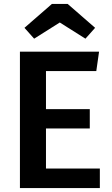

<svg xmlns="http://www.w3.org/2000/svg" viewBox="-20 -953 570 973"><path d="M153 -757 104 -812 243 -933H323L462 -812L413 -757L283 -839ZM482 -691 468 -593H213V-400H435V-302H213V-99H486V0H81V-691Z"/></svg>

Font: FiraGO Medium
Style: Regular
Weight: 500
Designer: bBox Type
Foundry: bBox Type GmbH
Version: Version 1.001;PS 001.001;hotconv 1.0.88;makeotf.lib2.5.64775